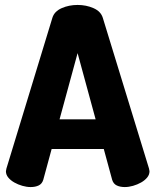

<svg xmlns="http://www.w3.org/2000/svg" viewBox="-20 -757 629 777"><path d="M104 0Q88 0 70.5 -5Q53 -10 38 -18.5Q23 -27 13.5 -38.5Q4 -50 4 -64Q4 -67 6 -75L192 -685Q200 -711 229.5 -724Q259 -737 294 -737Q329 -737 358.5 -724Q388 -711 396 -685L583 -75Q585 -67 585 -64Q585 -50 575.5 -38.5Q566 -27 551 -18.5Q536 -10 518.5 -5Q501 0 485 0Q466 0 452.5 -6.5Q439 -13 434 -29L400 -154H189L155 -29Q150 -13 136.5 -6.5Q123 0 104 0ZM367 -274 294 -542 221 -274Z"/></svg>

Font: AkaAcidDosis
Style: ExtraBold
Weight: 800
Designer: Edgar Tolentino, Pablo Impallari, Igino Marini, Aka-Acid
Foundry: Edgar Tolentino, Pablo Impallari, Igino Marini, Aka-Acid
Version: Version 1.007